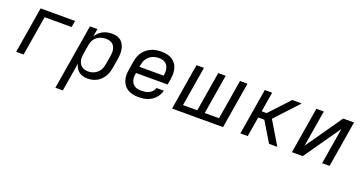

<svg xmlns="http://www.w3.org/2000/svg" viewBox="-40 -1173 3829 2032"><g transform="rotate(20 1875.0 -156.5)"><path d="M76 0 162 -520H550L538 -447H234L160 0Z M596 215 718 -520H802L787 -433Q801 -455 821 -474Q841 -493 865 -505.5Q889 -518 915 -523Q941 -528 966 -528Q995 -528 1022 -520.5Q1049 -513 1068.5 -495.5Q1088 -478 1099.5 -454Q1111 -430 1115.5 -403Q1120 -376 1118.5 -347.5Q1117 -319 1112 -290L1095 -190Q1091 -165 1083 -139.5Q1075 -114 1061 -91Q1047 -68 1027.5 -48.5Q1008 -29 983.5 -16Q959 -3 933 2.5Q907 8 882 8Q854 8 829 1.5Q804 -5 784 -20.5Q764 -36 751 -58.5Q738 -81 733 -106L680 215ZM861 -65Q879 -65 897.5 -69Q916 -73 933 -81.5Q950 -90 964.5 -103.5Q979 -117 989 -133Q999 -149 1004.5 -166.5Q1010 -184 1013 -202L1030 -302Q1033 -321 1033.5 -340Q1034 -359 1030 -377Q1026 -395 1016.5 -410.5Q1007 -426 993 -436Q979 -446 960.5 -450.5Q942 -455 923 -455Q906 -455 888 -451.5Q870 -448 853.5 -441Q837 -434 822 -422Q807 -410 795.5 -394.5Q784 -379 778.5 -361.5Q773 -344 770 -327L753 -227Q750 -207 749 -187Q748 -167 752 -148.5Q756 -130 765.5 -113.5Q775 -97 789.5 -86Q804 -75 822.5 -70Q841 -65 861 -65Z M1457 8Q1425 8 1394.5 2.5Q1364 -3 1338.5 -17.5Q1313 -32 1294.5 -55Q1276 -78 1266.5 -106.5Q1257 -135 1256.5 -166.5Q1256 -198 1262 -230L1278 -330Q1283 -357 1292.5 -384Q1302 -411 1319 -435Q1336 -459 1359.5 -477.5Q1383 -496 1410 -507.5Q1437 -519 1464.5 -523.5Q1492 -528 1519 -528Q1551 -528 1581 -522.5Q1611 -517 1636.5 -502Q1662 -487 1680.5 -464Q1699 -441 1707.5 -412.5Q1716 -384 1716.5 -353Q1717 -322 1712 -290L1701 -223H1345L1344 -218Q1340 -198 1339.5 -178.5Q1339 -159 1344 -141Q1349 -123 1359.5 -108Q1370 -93 1385.5 -83Q1401 -73 1419.5 -69.5Q1438 -66 1458 -66Q1479 -66 1501 -69Q1523 -72 1544 -82Q1565 -92 1581.5 -109.5Q1598 -127 1603 -148H1686Q1680 -125 1668 -102Q1656 -79 1638.5 -60.5Q1621 -42 1599 -28Q1577 -14 1553 -6Q1529 2 1505 5Q1481 8 1457 8ZM1357 -297H1629L1630 -302Q1633 -322 1633.5 -341Q1634 -360 1629.5 -378Q1625 -396 1615 -411.5Q1605 -427 1590.5 -437Q1576 -447 1557 -451Q1538 -455 1519 -455Q1500 -455 1481.5 -451.5Q1463 -448 1445 -439.5Q1427 -431 1412 -418Q1397 -405 1386 -388.5Q1375 -372 1369 -354Q1363 -336 1360 -318Z M1832 0 1918 -520H2002L1928 -74H2089L2163 -520H2247L2173 -74H2334L2408 -520H2492L2406 0Z M2601 0 2687 -520H2770L2733 -297H2789L2996 -520H3103L2862 -260L3017 0H2924L2790 -223H2721L2684 0Z M3182 0 3268 -520H3352L3284 -110L3570 -520H3692L3606 0H3522L3590 -410L3304 0Z"/></g></svg>

Font: Iosevka Custom Oblique
Style: Regular
Weight: 400
Italic angle: -9°
Designer: Belleve Invis
Foundry: Belleve Invis
Version: Version 27.0.1